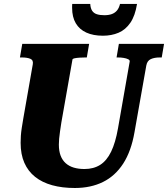

<svg xmlns="http://www.w3.org/2000/svg" viewBox="-20 -929 839 959"><path d="M286.4 -316.8Q282.8 -292.8 279.8 -272.7Q276.8 -252.6 275.4 -236.5Q274 -220.4 274 -206.8Q274 -174.8 282.7 -151.8Q291.4 -128.8 308.2 -113.8Q325 -98.8 348.6 -91.8Q372.2 -84.8 402 -84.8Q447.6 -84.8 480.4 -105.6Q513.2 -126.4 535 -171.3Q556.8 -216.2 569.4 -288.2L627.8 -621.6Q629.2 -628.6 620.2 -633.1Q611.2 -637.6 597.5 -639.8Q583.8 -642 570.6 -642H562.2L573.8 -710H799.4L787.8 -642H777.4Q751.2 -642 733.2 -633.8Q715.2 -625.6 710.8 -602L651.8 -268.8Q635.2 -173.2 595.2 -111.6Q555.2 -50 494.3 -20Q433.4 10 353.8 10Q290.8 10 240.7 -3.8Q190.6 -17.6 155.4 -45.6Q120.2 -73.6 101.6 -115.9Q83 -158.2 83 -215.8Q83 -233.2 84.2 -251Q85.4 -268.8 88.7 -290.3Q92 -311.8 96.6 -338.6L143.8 -608Q147.4 -628.8 131.4 -635.4Q115.4 -642 90 -642H79.6L91.2 -710H425.2L413.6 -642H404.6Q391.6 -642 377.1 -641Q362.6 -640 352.8 -638Q343 -636 342 -632ZM494 -750.6Q537.2 -750.6 572.2 -765.5Q607.2 -780.4 631.1 -815.3Q655 -850.2 664.4 -909.2H579.4Q574.6 -888.8 564.3 -876.6Q554 -864.4 538.5 -858.7Q523 -853 501.2 -853Q479.2 -853 463.7 -858Q448.2 -863 440.1 -875.5Q432 -888 430.8 -909.2H340.8Q340.2 -904.2 340.2 -899.5Q340.2 -894.8 340.2 -889.8Q340.2 -843.8 358.5 -812.8Q376.8 -781.8 411.3 -766.2Q445.8 -750.6 494 -750.6Z"/></svg>

Font: Roboto Serif 20pt
Style: Italic
Weight: 400
Italic angle: -10°
Designer: Greg Gazdowicz
Foundry: Commercial Type
Version: Version 1.008